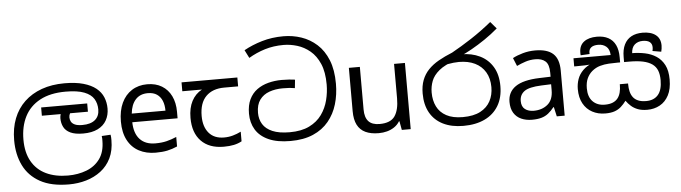

<svg xmlns="http://www.w3.org/2000/svg" viewBox="-57 -1090 5496 1549"><g transform="rotate(-5 2691.5 -316.0)"><path d="M446 204Q304 204 213.5 154Q123 104 79.5 15.5Q36 -73 36 -189Q36 -287 66.5 -365Q97 -443 155 -498Q213 -553 295 -582.5Q377 -612 480 -612Q570 -612 633 -594Q696 -576 735 -544.5Q774 -513 791.5 -470.5Q809 -428 809 -379Q809 -326 785.5 -284Q762 -242 714.5 -218.5Q667 -195 596 -195Q531 -195 493 -213Q455 -231 439 -262.5Q423 -294 423 -333Q423 -349 428 -365.5Q433 -382 440 -396L483 -374L441 -367H276V-434H649V-367H468L529 -398Q513 -383 504.5 -367.5Q496 -352 496 -334Q496 -316 504.5 -300Q513 -284 534.5 -274Q556 -264 595 -264Q663 -264 698.5 -294Q734 -324 734 -378Q734 -426 711.5 -463.5Q689 -501 634 -522.5Q579 -544 483 -544Q359 -544 276 -499.5Q193 -455 152 -375Q111 -295 111 -187Q111 -83 151.5 -11.5Q192 60 267 96Q342 132 444 132Q527 132 595.5 105.5Q664 79 704.5 22.5Q745 -34 745 -124Q745 -129 745 -141Q745 -153 743 -162L815 -166Q817 -155 817.5 -144.5Q818 -134 818 -123Q818 -38 788 23.5Q758 85 705.5 125Q653 165 586.5 184.5Q520 204 446 204Z M1144 -546Q1213 -546 1262.5 -516Q1312 -486 1338.5 -431.5Q1365 -377 1365 -304V-251H998Q1000 -160 1044.5 -112.5Q1089 -65 1169 -65Q1220 -65 1259.5 -74.5Q1299 -84 1341 -102V-25Q1300 -7 1260 1.5Q1220 10 1165 10Q1089 10 1030.5 -21Q972 -52 939.5 -113.5Q907 -175 907 -264Q907 -352 936.5 -415Q966 -478 1019.5 -512Q1073 -546 1144 -546ZM1143 -474Q1080 -474 1043.5 -433.5Q1007 -393 1000 -321H1273Q1273 -367 1259 -401Q1245 -435 1216.5 -454.5Q1188 -474 1143 -474Z M1717 10Q1599 10 1534 -57Q1469 -124 1469 -245Q1469 -325 1498 -380.5Q1527 -436 1581 -465H1422V-537H1874V-465H1761Q1667 -465 1613.5 -411.5Q1560 -358 1560 -252Q1560 -165 1603 -114.5Q1646 -64 1726 -64Q1763 -64 1797 -73.5Q1831 -83 1863 -99V-21Q1834 -5 1799 2.5Q1764 10 1717 10Z M2257 11Q2150 11 2080 -20.5Q2010 -52 1976 -108Q1942 -164 1942 -238Q1942 -306 1965 -353.5Q1988 -401 2028 -430Q2068 -459 2120 -472.5Q2172 -486 2229 -486Q2261 -486 2289 -484Q2317 -482 2336 -479L2329 -411Q2306 -415 2285.5 -416.5Q2265 -418 2230 -418Q2171 -418 2122 -400.5Q2073 -383 2044 -343.5Q2015 -304 2015 -238Q2015 -186 2039.5 -146Q2064 -106 2117.5 -83Q2171 -60 2257 -60Q2352 -60 2416 -91.5Q2480 -123 2517.5 -175.5Q2555 -228 2571 -291.5Q2587 -355 2587 -418Q2587 -519 2558 -586Q2529 -653 2481.5 -692.5Q2434 -732 2378 -749Q2322 -766 2268 -766Q2186 -766 2116 -744.5Q2046 -723 1984 -686L1951 -751Q2017 -788 2098 -812Q2179 -836 2273 -836Q2348 -836 2417.5 -812.5Q2487 -789 2542.5 -739Q2598 -689 2630 -609.5Q2662 -530 2662 -418Q2662 -330 2639 -252.5Q2616 -175 2567 -115.5Q2518 -56 2441 -22.5Q2364 11 2257 11Z M3231 -536V0H3159L3146 -71H3142Q3125 -43 3098 -25Q3071 -7 3039 1.5Q3007 10 2972 10Q2908 10 2864.5 -10.5Q2821 -31 2799 -74Q2777 -117 2777 -185V-536H2866V-191Q2866 -127 2895 -95Q2924 -63 2985 -63Q3074 -63 3108.5 -113Q3143 -163 3143 -257V-536Z M3658 11Q3562 11 3493.5 -23Q3425 -57 3388.5 -121.5Q3352 -186 3352 -277Q3352 -339 3370 -386Q3388 -433 3422.5 -469Q3457 -505 3506.5 -533Q3556 -561 3618 -586Q3694 -628 3778.5 -683Q3863 -738 3945 -805L3993 -749Q3942 -705 3886 -667Q3830 -629 3776.5 -599Q3723 -569 3678 -550L3636 -521Q3551 -493 3505 -455Q3459 -417 3442 -372.5Q3425 -328 3425 -279Q3425 -215 3449.5 -165.5Q3474 -116 3526 -88Q3578 -60 3659 -60Q3746 -60 3801 -89Q3856 -118 3882.5 -168Q3909 -218 3909 -281Q3909 -352 3879 -402.5Q3849 -453 3794.5 -479.5Q3740 -506 3665 -506Q3645 -506 3621.5 -503.5Q3598 -501 3574.5 -496.5Q3551 -492 3530 -485L3605 -555Q3622 -562 3642 -564Q3662 -566 3689 -566Q3774 -566 3840 -534Q3906 -502 3944 -439Q3982 -376 3982 -283Q3982 -190 3942.5 -124Q3903 -58 3830.5 -23.5Q3758 11 3658 11Z M4286 -545Q4384 -545 4431 -502Q4478 -459 4478 -365V0H4414L4397 -76H4393Q4370 -47 4345.5 -27.5Q4321 -8 4289.5 1Q4258 10 4213 10Q4165 10 4126.5 -7Q4088 -24 4066 -59.5Q4044 -95 4044 -149Q4044 -229 4107 -272.5Q4170 -316 4301 -320L4392 -323V-355Q4392 -422 4363 -448Q4334 -474 4281 -474Q4239 -474 4201 -461.5Q4163 -449 4130 -433L4103 -499Q4138 -518 4186 -531.5Q4234 -545 4286 -545ZM4312 -259Q4212 -255 4173.5 -227Q4135 -199 4135 -148Q4135 -103 4162.5 -82Q4190 -61 4233 -61Q4301 -61 4346 -98.5Q4391 -136 4391 -214V-262Z M5147 11Q5102 11 5070.5 -1Q5039 -13 5016.5 -33Q4994 -53 4977 -77Q4957 -50 4934.5 -30Q4912 -10 4882 0.5Q4852 11 4807 11Q4748 11 4701.5 -14Q4655 -39 4628.5 -87Q4602 -135 4602 -204Q4602 -246 4615.5 -284.5Q4629 -323 4660.5 -354.5Q4692 -386 4744 -406L4746 -397Q4712 -391 4675 -390Q4638 -389 4609 -389H4589V-455H4890Q4888 -502 4862 -524Q4836 -546 4797 -546Q4759 -546 4740 -531Q4721 -516 4721 -489Q4721 -487 4721 -484Q4721 -481 4722 -478L4649 -474Q4648 -479 4648 -485.5Q4648 -492 4648 -496Q4648 -553 4686.5 -582.5Q4725 -612 4792 -612Q4846 -612 4884 -591.5Q4922 -571 4941.5 -530.5Q4961 -490 4961 -430V-389H4941Q4906 -389 4869 -387Q4832 -385 4797 -375Q4762 -365 4732 -340Q4706 -318 4690.5 -285Q4675 -252 4675 -204Q4675 -134 4711.5 -97Q4748 -60 4809 -60Q4847 -60 4872.5 -70.5Q4898 -81 4913.5 -100.5Q4929 -120 4936 -147.5Q4943 -175 4943 -208V-214H5010V-208Q5010 -176 5016.5 -149Q5023 -122 5038 -102Q5053 -82 5079 -71Q5105 -60 5144 -60Q5206 -60 5240 -99Q5274 -138 5274 -218Q5274 -264 5261.5 -296Q5249 -328 5220 -349Q5190 -370 5145 -379.5Q5100 -389 5034 -389H4993V-430Q4993 -490 5013 -530.5Q5033 -571 5070.5 -591.5Q5108 -612 5162 -612Q5229 -612 5267.5 -582.5Q5306 -553 5306 -496Q5306 -483 5304 -470.5Q5302 -458 5299 -446L5229 -458Q5231 -463 5232 -472.5Q5233 -482 5233 -487Q5233 -516 5214 -531Q5195 -546 5157 -546Q5118 -546 5092 -523.5Q5066 -501 5064 -452L5045 -455H5060Q5115 -455 5166.5 -444.5Q5218 -434 5258.5 -407.5Q5299 -381 5323 -335Q5347 -289 5347 -217Q5347 -140 5320.5 -89.5Q5294 -39 5248.5 -14Q5203 11 5147 11Z"/></g></svg>

Font: sinhala15
Style: Book
Weight: 400
Designer: Jelle Bosma - Monotype Design Team
Foundry: Monotype Imaging Inc.
Version: Version 2.003